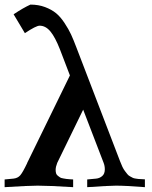

<svg xmlns="http://www.w3.org/2000/svg" viewBox="-23 -792 643 814"><path d="M82.5 -651.4 34.7 -731.4Q75.7 -758.8 106 -772.5Q140.1 -772.5 168 -762Q195.8 -751.5 214.6 -736.1Q233.4 -720.7 250.7 -694.3Q268.1 -668 278.3 -645.8Q288.6 -623.5 301.3 -589.8L485.8 -108.9Q490.7 -95.7 495.8 -85Q501 -74.2 506.8 -66.7Q512.7 -59.1 517.1 -53.5Q521.5 -47.9 528.6 -44.2Q535.6 -40.5 539.6 -38.3Q543.5 -36.1 552 -34.9Q560.5 -33.7 564.2 -33.2Q567.9 -32.7 577.6 -32.5Q587.4 -32.2 591.3 -31.7V1.5Q510.7 -4.9 468.8 -4.9Q441.9 -4.9 346.7 1.5V-31.2L384.3 -34.7Q399.4 -36.1 410.4 -45.7Q421.4 -55.2 421.4 -74.2Q421.4 -88.9 416 -102.5L329.6 -327.1L219.7 -101.6Q212.9 -84.5 212.9 -71.8Q212.9 -63.5 214.8 -57.1Q216.8 -50.8 222.4 -46.6Q228 -42.5 231.7 -39.8Q235.4 -37.1 245.1 -35.6Q254.9 -34.2 258.1 -33.4Q261.2 -32.7 273.4 -32Q285.6 -31.2 287.1 -31.2V1.5Q184.6 -4.9 136.7 -4.9Q98.1 -4.9 -3.4 1.5V-31.2L33.7 -34.7Q52.2 -36.6 62.7 -48.6Q73.2 -60.5 92.3 -100.6L91.8 -100.1Q92.3 -102.1 93.8 -104.7Q95.2 -107.4 96.2 -109.4L273.4 -472.2L231 -583Q210.9 -634.3 190.7 -658.7Q170.4 -683.1 145 -683.1Q129.9 -683.1 82.5 -651.4Z"/></svg>

Font: Flanker
Style: Bold
Weight: 700
Designer: Flanker
Foundry: Flanker
Version: Version 2.021